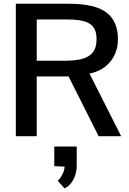

<svg xmlns="http://www.w3.org/2000/svg" viewBox="-20 -735 697 1036"><path d="M65.4 0V-714.8H350.6Q492.2 -714.8 554.2 -667.7Q616.2 -620.6 616.2 -524.4Q616.2 -452.1 575.2 -402.3Q534.2 -352.5 462.9 -337.9L633.8 0H512.2L350.1 -322.3H178.2V0ZM178.2 -407.2H330.6Q382.8 -407.2 421.1 -416.7Q459.5 -426.3 480.2 -451.7Q501 -477.1 501 -523.4Q501 -556.2 490.7 -576.9Q480.5 -597.7 460.4 -609.1Q440.4 -620.6 411.6 -625.2Q382.8 -629.9 346.2 -629.9H178.2ZM328.1 281.2 291 240.2Q302.2 231 310.5 217.3Q318.8 203.6 323.7 189.5Q328.6 175.3 328.6 164.1L272.9 161.6V55.7H394V156.2Q394 186 385.5 211.4Q377 236.8 362.1 255.1Q347.2 273.4 328.1 281.2Z"/></svg>

Font: Pontano Sans
Style: Bold
Weight: 700
Designer: Vernon Adams
Foundry: Vernon Adams
Version: Version 2.001